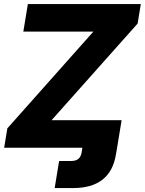

<svg xmlns="http://www.w3.org/2000/svg" viewBox="-20 -748 733 972"><path d="M256.8 204.1 279.3 66.9H341.8Q385.7 66.9 393.1 24.9L397 0H1L17.1 -98.1L452.6 -587.9H98.1L121.1 -727.5H692.9L676.8 -628.9L241.2 -139.6H595.7L572.8 0L566.9 34.2Q539.1 204.1 349.6 204.1Z"/></svg>

Font: Inter Display ExtraBold
Style: Italic
Weight: 800
Italic angle: -9.39999°
Designer: Rasmus Andersson
Foundry: rsms
Version: Version 4.000;git-a52131595